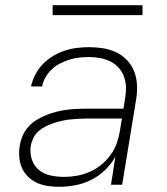

<svg xmlns="http://www.w3.org/2000/svg" viewBox="-20 -709 640 737"><path d="M208 8Q186 8 164 5Q142 2 122.5 -7Q103 -16 88 -30.5Q73 -45 64.5 -64Q56 -83 54 -105.5Q52 -128 56 -150Q59 -169 67 -188Q75 -207 89 -222.5Q103 -238 121 -249Q139 -260 158 -267.5Q177 -275 196.5 -280Q216 -285 235.5 -287.5Q255 -290 274 -291Q293 -292 313 -292H454L460 -331Q464 -352 463.5 -373.5Q463 -395 456 -414.5Q449 -434 435.5 -449Q422 -464 404 -473Q386 -482 364.5 -486Q343 -490 322 -490Q303 -490 284.5 -488Q266 -486 248 -480.5Q230 -475 212 -466Q194 -457 179.5 -443.5Q165 -430 155 -413Q145 -396 142 -377H99Q104 -400 115.5 -422.5Q127 -445 144.5 -463Q162 -481 183.5 -494Q205 -507 228 -514.5Q251 -522 275 -525Q299 -528 322 -528Q350 -528 377 -523.5Q404 -519 427.5 -507.5Q451 -496 469 -476.5Q487 -457 496 -432.5Q505 -408 506 -380Q507 -352 502 -324L449 0H406L423 -108Q407 -79 383 -56Q359 -33 330 -18.5Q301 -4 269.5 2Q238 8 208 8ZM227 -30Q251 -30 275.5 -34.5Q300 -39 323.5 -49Q347 -59 367.5 -75.5Q388 -92 403.5 -113Q419 -134 427.5 -157.5Q436 -181 440 -205L448 -254H313Q297 -254 281.5 -253Q266 -252 250 -250.5Q234 -249 218.5 -245.5Q203 -242 187.5 -237Q172 -232 156.5 -224.5Q141 -217 128.5 -206Q116 -195 108.5 -180Q101 -165 98 -149Q94 -122 102 -97.5Q110 -73 129 -57Q148 -41 174 -35.5Q200 -30 227 -30ZM182 -651V-689H527V-651Z"/></svg>

Font: Iosevka SS04 XLt Ex
Style: Italic
Weight: 200
Width: 7
Italic angle: -9°
Monospace: yes
Designer: Belleve Invis
Foundry: Belleve Invis
Version: Version 19.0.0; ttfautohint (v1.8.4)